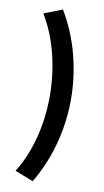

<svg xmlns="http://www.w3.org/2000/svg" viewBox="-100 -852 551 1013"><g transform="rotate(10 175.0 -345.0)"><path d="M152 115 53.5 76.5Q81 33 101.5 -16.8Q122 -66.5 135.8 -120Q149.5 -173.5 156.2 -229.5Q163 -285.5 163 -342Q163 -456.5 135.5 -566.5Q108 -676.5 53.5 -766.5L152 -805Q214.5 -700 245.2 -582.2Q276 -464.5 276 -344Q276 -264 262.2 -185Q248.5 -106 221 -30.2Q193.5 45.5 152 115Z"/></g></svg>

Font: Geologica EX Med
Style: Regular
Weight: 500
Designer: Sindre Bremnes, Frode Helland
Foundry: Monokrom Skriftforlag AS
Version: Version 1.010;gftools[0.9.28]